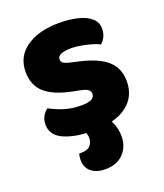

<svg xmlns="http://www.w3.org/2000/svg" viewBox="-131 -591 754 881"><g transform="rotate(-20 246.0 -150.0)"><path d="M462 -145Q462 -69 404.5 -26Q347 17 237 17Q152 17 97.5 -7.5Q43 -32 43 -84Q43 -108 53 -125Q63 -142 77 -152Q106 -136 143.5 -123.5Q181 -111 230 -111Q294 -111 294 -144Q294 -158 282 -166Q270 -174 242 -179L212 -185Q126 -202 83 -239Q40 -276 40 -343Q40 -418 101 -460Q162 -502 260 -502Q309 -502 349.5 -492.5Q390 -483 414 -462.5Q438 -442 438 -410Q438 -388 429.5 -371Q421 -354 408 -343Q397 -350 373.5 -357Q350 -364 323 -369Q296 -374 275 -374Q242 -374 224 -366.5Q206 -359 206 -343Q206 -332 216 -325Q226 -318 254 -312L285 -305Q381 -283 421.5 -244.5Q462 -206 462 -145ZM194 -5 285 -38Q323 -17 338 15Q353 47 353 84Q353 135 321 168.5Q289 202 232 202Q190 202 164.5 181.5Q139 161 139 123Q139 106 143 93H153Q184 93 197.5 78Q211 63 211 41Q211 31 207 18Q203 5 194 -5Z"/></g></svg>

Font: Baloo Bhaijaan 2 ExtraBold
Style: Regular
Weight: 800
Designer: Sanskriti Dholi, Noopur Datye and Ek Type
Foundry: Ek Type
Version: Version 1.701